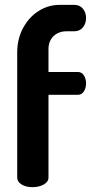

<svg xmlns="http://www.w3.org/2000/svg" viewBox="-20 -772 380 792"><path d="M335 -428Q335 -409 326 -395Q317 -381 302 -381H180V-40Q180 -22 160.5 -11Q141 0 114 0Q87 0 69 -11Q51 -22 51 -40V-556Q51 -611 75 -656Q99 -701 139 -726.5Q179 -752 227 -752H286Q309 -752 322 -736Q335 -720 335 -698Q335 -675 322 -659Q309 -643 286 -643H254Q233 -643 216 -634Q199 -625 189.5 -608.5Q180 -592 180 -570V-475H302Q317 -475 326 -461Q335 -447 335 -428Z"/></svg>

Font: Dosis
Style: Regular
Weight: 400
Designer: Edgar Tolentino, Pablo Impallari, Igino Marini
Foundry: Edgar Tolentino, Pablo Impallari, Igino Marini
Version: Version 1.007;Glyphs 3.1.1 (3134)